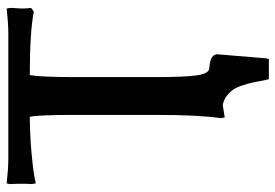

<svg xmlns="http://www.w3.org/2000/svg" viewBox="-146 -547 832 580"><g transform="rotate(-90 270.0 -257.0)"><path d="M212.9 -445.8Q212.9 -559.1 207 -583Q151.9 -582.5 101.6 -578.1Q51.3 -573.7 28.3 -569.3L5.9 -564.9L3.9 -579.1Q4.9 -585.9 4.9 -606Q4.9 -628.9 3.9 -643.1L5.9 -652.8Q50.8 -647.9 80.1 -647.9H460Q489.3 -647.9 534.2 -652.8L536.1 -643.1V-637.2Q534.2 -612.8 534.2 -606.9Q534.2 -592.8 536.1 -579.1L524.9 -570.8Q464.4 -583 333 -583Q327.1 -547.4 327.1 -445.8V-202.1Q327.1 -116.2 332.3 -79.3Q337.4 -42.5 353 -41Q377.9 -39.1 387 -32.7Q396 -26.4 396 -16.1L383.8 130.9Q383.8 131.8 382.8 135.3Q381.8 138.7 381.8 139.2H320.8L318.8 130.9V131.8Q314.5 107.9 311.5 93.8Q308.6 79.6 302.5 60.8Q296.4 42 289.1 31.2Q281.7 20.5 269.8 11.5Q257.8 2.4 242.2 0Q236.3 1 221.9 3.2Q207.5 5.4 205.1 5.9L203.1 -5.9Q212.9 -72.3 212.9 -202.1Z"/></g></svg>

Font: Linear Smooth
Style: Bold
Weight: 700
Designer: Philipp H. Poll, Flanker
Foundry: Philipp H. Poll, reworked by Flanker
Version: Version 1.061 | FøM Fix